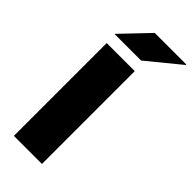

<svg xmlns="http://www.w3.org/2000/svg" viewBox="-272 -912 961 961"><g transform="rotate(45 208.0 -431.5)"><path d="M59 0V-657H257.5V0ZM193 -863H416.5V-859.5L242.5 -717H56.5V-720Z"/></g></svg>

Font: Anek Latin Expanded ExtraBold
Style: Regular
Weight: 800
Width: 7
Designer: Yesha Goshar
Foundry: Ek Type
Version: Version 1.003